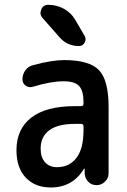

<svg xmlns="http://www.w3.org/2000/svg" viewBox="-20 -785 540 814"><path d="M297.9 -259.8Q224.6 -259.8 188.5 -232.4Q152.3 -205.1 152.3 -155.3Q152.3 -117.2 171.4 -96.7Q190.4 -76.2 221.7 -76.2Q273.4 -76.2 303.7 -115.2Q334 -154.3 334 -232.4V-249Q334 -259.8 323.2 -259.8ZM195.3 9.8Q128.9 9.8 89.4 -31.7Q49.8 -73.2 49.8 -148.4Q49.8 -237.3 112.3 -286.1Q174.8 -335 297.9 -335H323.2Q334 -335 334 -345.7V-351.6Q334 -400.4 315.4 -420.4Q296.9 -440.4 250 -440.4Q195.3 -440.4 119.1 -417Q102.5 -412.1 88.9 -421.9Q75.2 -431.6 75.2 -448.2Q75.2 -469.7 87.4 -486.8Q99.6 -503.9 120.1 -508.8Q200.2 -530.3 252 -530.3Q358.4 -530.3 399.4 -487.8Q440.4 -445.3 440.4 -332V-49.8Q440.4 -30.3 425.3 -15.1Q410.2 0 389.6 0Q368.2 0 354 -14.6Q339.8 -29.3 338.9 -49.8V-69.3Q338.9 -70.3 337.9 -70.3Q335.9 -70.3 335.9 -69.3Q288.1 9.8 195.3 9.8ZM184.6 -764.6Q219.7 -764.6 250.5 -748Q281.2 -731.4 298.8 -701.2L338.9 -632.8Q346.7 -619.1 338.9 -604.5Q331.1 -589.8 315.4 -589.8Q264.6 -589.8 232.4 -627L160.2 -709Q146.5 -724.6 154.8 -744.6Q163.1 -764.6 184.6 -764.6Z"/></svg>

Font: Rounded-X Mgen+ 1m medium
Style: Regular
Weight: 500
Designer: [Source Han Sans]
Ryoko NISHIZUKA  (kana & ideographs); Paul D. Hunt (Latin, Greek & Cyrillic); Wenlong ZHANG  (bopomofo
Version: Version 1.059.20150602